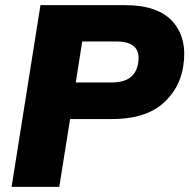

<svg xmlns="http://www.w3.org/2000/svg" viewBox="-20 -725 735 745"><path d="M25 0 137 -705H466Q594 -705 651 -640Q708 -575 691 -468Q677 -378 608.5 -320.5Q540 -263 414 -263H252L210 0ZM274 -405H411Q460 -405 485 -424Q510 -443 516 -480Q530 -564 432 -564H299Z"/></svg>

Font: Mulish Black
Style: Italic
Weight: 900
Italic angle: -9°
Designer: Vernon Adams
Foundry: Vernon Adams
Version: Version 3.603; ttfautohint (v1.8.3)